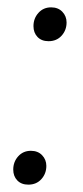

<svg xmlns="http://www.w3.org/2000/svg" viewBox="-20 -491 226 522"><path d="M16 -30Q16 -51 29.5 -66Q43 -81 64 -81Q83 -81 94.5 -69Q106 -57 106 -40Q106 -19 92.5 -4Q79 11 57 11Q38 11 27 -0.5Q16 -12 16 -30ZM71 -420Q71 -441 84.5 -456Q98 -471 119 -471Q138 -471 149.5 -459Q161 -447 161 -430Q161 -409 147.5 -394Q134 -379 112 -379Q93 -379 82 -390.5Q71 -402 71 -420Z"/></svg>

Font: Fira Sans Extra Condensed Light
Style: Italic
Weight: 300
Width: 3
Italic angle: -8°
Designer: Carrois Corporate & Edenspiekermann AG
Foundry: Carrois Corporate GbR & Edenspiekermann AG
Version: Version 4.203